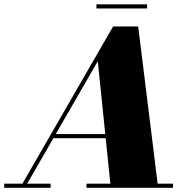

<svg xmlns="http://www.w3.org/2000/svg" viewBox="-70 -890 910 910"><path d="M25 0 466 -764.5H585L679.5 0H455L393.5 -600L47.5 0ZM-50 0V-19.5H170V0ZM340 0V-19.5H750V0ZM183 -235V-254.5H510V-235ZM387 -850V-869.5H627V-850Z"/></svg>

Font: Bodoni Moda 11pt Black
Style: Italic
Weight: 900
Italic angle: -13°
Designer: Owen Earl
Foundry: indestructible type
Version: Version 2.004